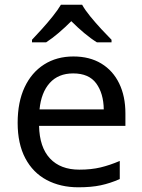

<svg xmlns="http://www.w3.org/2000/svg" viewBox="-20 -786 604 816"><path d="M292 -546Q361 -546 410.5 -516Q460 -486 486.5 -431.5Q513 -377 513 -304V-251H146Q148 -160 192.5 -112.5Q237 -65 317 -65Q368 -65 407.5 -74.5Q447 -84 489 -102V-25Q448 -7 408 1.5Q368 10 313 10Q237 10 178.5 -21Q120 -52 87.5 -113.5Q55 -175 55 -264Q55 -352 84.5 -415Q114 -478 167.5 -512Q221 -546 292 -546ZM291 -474Q228 -474 191.5 -433.5Q155 -393 148 -321H421Q420 -389 389 -431.5Q358 -474 291 -474ZM329 -766Q341 -744 363.5 -716.5Q386 -689 410.5 -662.5Q435 -636 454 -617V-606H392Q366 -622 338 -645.5Q310 -669 283 -696Q256 -669 229 -646Q202 -623 176 -606H116V-617Q135 -637 158.5 -663Q182 -689 204 -716.5Q226 -744 239 -766Z"/></svg>

Font: Noto Sans Phoenician
Style: Regular
Weight: 400
Designer: Monotype Design Team
Foundry: Monotype Imaging Inc.
Version: Version 2.001; ttfautohint (v1.8.4.7-5d5b)